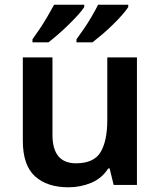

<svg xmlns="http://www.w3.org/2000/svg" viewBox="-20 -786 682 816"><path d="M562 -542V0H463L446 -70H440Q413 -28 367.5 -9Q322 10 271 10Q180 10 128.5 -37Q77 -84 77 -188V-542H203V-213Q203 -92 303 -92Q379 -92 407.5 -139.5Q436 -187 436 -277V-542ZM525 -756Q517 -743 499.5 -723Q482 -703 459.5 -681Q437 -659 414 -639.5Q391 -620 373 -606H305V-619Q319 -638 336.5 -663.5Q354 -689 370 -716.5Q386 -744 397 -766H525ZM338 -756Q330 -743 312 -723Q294 -703 271.5 -681Q249 -659 226.5 -639.5Q204 -620 186 -606H118V-619Q132 -638 149 -663.5Q166 -689 182 -716.5Q198 -744 210 -766H338Z"/></svg>

Font: Noto Sans Gurmukhi UI SemiBold
Style: Regular
Weight: 600
Designer: Jelle Bosma - Monotype Design Team
Foundry: Monotype Imaging Inc.
Version: Version 2.004; ttfautohint (v1.8.4.7-5d5b)